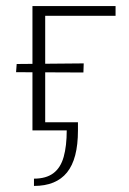

<svg xmlns="http://www.w3.org/2000/svg" viewBox="-20 -430 425 633"><path d="M87 0V-410H129V0ZM255 -191 33 -192 35 -219 256 -221ZM109 -378V-410H361V-378ZM92 183V159Q132 159 156 141Q180 123 190 87Q200 51 200 0H103V-27H237V0Q237 94 201 138.5Q165 183 92 183Z"/></svg>

Font: Ysabeau Office ExtraLight
Style: Regular
Weight: 250
Designer: Christian Thalmann (Catharsis Fonts)
Version: Version 2.001;gftools[0.9.30]; featfreeze: tnum,lnum,ss02